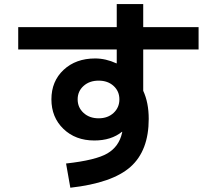

<svg xmlns="http://www.w3.org/2000/svg" viewBox="-20 -837 1040 921"><path d="M67.4 -707H540V-817.4H667V-707H932.6V-599.6H667V-401.4Q693.4 -344.7 693.4 -266.6Q693.4 -114.3 606 -36.6Q518.6 41 317.4 63.5L296.9 -52.7Q439.5 -68.4 495.1 -101.1Q550.8 -133.8 565.4 -199.2Q565.4 -200.2 565.9 -201.7Q566.4 -203.1 566.4 -204.1L565.4 -205.1Q513.7 -163.1 432.6 -163.1Q341.8 -163.1 284.2 -218.8Q226.6 -274.4 226.6 -360.4Q226.6 -447.3 285.2 -502Q343.8 -556.6 436.5 -556.6Q487.3 -556.6 538.1 -533.2H540V-599.6H67.4ZM380.9 -424.8Q352.5 -399.4 352.5 -360.4Q352.5 -321.3 380.9 -295.4Q409.2 -269.5 453.1 -269.5Q497.1 -269.5 524.9 -295.4Q552.7 -321.3 552.7 -360.4Q552.7 -399.4 524.9 -424.8Q497.1 -450.2 453.1 -450.2Q409.2 -450.2 380.9 -424.8Z"/></svg>

Font: Mgen+ 1c bold
Style: Bold
Weight: 700
Designer: [Source Han Sans]
Ryoko NISHIZUKA  (kana & ideographs); Paul D. Hunt (Latin, Greek & Cyrillic); Wenlong ZHANG  (bopomofo
Version: Version 1.059.20150602